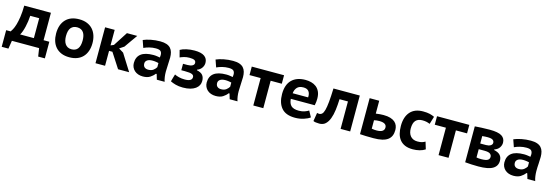

<svg xmlns="http://www.w3.org/2000/svg" viewBox="24 -1566 7780 2711"><g transform="rotate(15 3913.5 -210.5)"><path d="M631 119H533L515 0H117L98 119H0V-124H66Q75 -136 90.5 -164Q106 -192 120.5 -240Q135 -288 145.5 -358.5Q156 -429 157 -525H547V-124H631ZM407 -117V-408H276Q274 -369 268 -327Q262 -285 253 -246Q244 -207 232 -173Q220 -139 206 -117Z M693 -262Q693 -392 762 -466Q831 -540 959 -540Q1026 -540 1076 -519Q1126 -498 1159 -460.5Q1192 -423 1208.5 -372.5Q1225 -322 1225 -262Q1225 -198 1207 -146.5Q1189 -95 1155 -59Q1121 -23 1071.5 -4Q1022 15 959 15Q891 15 841 -6Q791 -27 758 -64.5Q725 -102 709 -152.5Q693 -203 693 -262ZM837 -262Q837 -229 844 -200Q851 -171 865.5 -149.5Q880 -128 903 -115Q926 -102 959 -102Q1081 -102 1081 -262Q1081 -297 1074.5 -326.5Q1068 -356 1053.5 -377.5Q1039 -399 1015.5 -411Q992 -423 959 -423Q902 -423 869.5 -385Q837 -347 837 -262Z M1528 -218H1479V0H1339V-525H1479V-298L1524 -317L1658 -525H1809Q1774 -477 1740.5 -428.5Q1707 -380 1673 -332L1607 -288L1677 -245Q1715 -183 1754 -122.5Q1793 -62 1831 0H1669Z M1898 -489Q1943 -509 2008.5 -522Q2074 -535 2144 -535Q2199 -535 2236.5 -522Q2274 -509 2296 -484.5Q2318 -460 2327.5 -425.5Q2337 -391 2337 -349Q2337 -298 2333 -248Q2329 -198 2329 -142Q2329 -104 2334 -68Q2339 -32 2350 1H2236L2213 -77H2201Q2175 -42 2135 -17Q2095 8 2032 8Q1994 8 1962.5 -3Q1931 -14 1908.5 -34.5Q1886 -55 1873.5 -83Q1861 -111 1861 -144Q1861 -233 1920.5 -278.5Q1980 -324 2101 -324Q2129 -324 2157 -319.5Q2185 -315 2196 -313Q2199 -334 2199 -349Q2199 -387 2180 -405Q2161 -423 2109 -423Q2061 -423 2015.5 -411.5Q1970 -400 1935 -383ZM2081 -104Q2128 -104 2156 -126Q2184 -148 2197 -172V-232Q2192 -234 2181.5 -236Q2171 -238 2158.5 -240Q2146 -242 2133.5 -243Q2121 -244 2111 -244Q2057 -244 2031 -224.5Q2005 -205 2005 -176Q2005 -140 2025.5 -122Q2046 -104 2081 -104Z M2535 -218V-312H2600Q2645 -312 2671 -326.5Q2697 -341 2697 -366Q2697 -395 2674 -406.5Q2651 -418 2602 -418Q2559 -418 2523.5 -407.5Q2488 -397 2465 -386Q2457 -413 2451.5 -437.5Q2446 -462 2438 -489Q2471 -509 2527 -522Q2583 -535 2646 -535Q2743 -535 2790.5 -501.5Q2838 -468 2838 -405Q2838 -387 2832.5 -369Q2827 -351 2816 -334.5Q2805 -318 2788 -304.5Q2771 -291 2748 -283V-275Q2810 -262 2835 -230.5Q2860 -199 2860 -146Q2860 -113 2845.5 -84.5Q2831 -56 2801 -34Q2771 -12 2725.5 0.5Q2680 13 2618 13Q2558 13 2511 0Q2464 -13 2434 -29Q2441 -56 2449 -83Q2457 -110 2465 -137Q2492 -123 2530.5 -113.5Q2569 -104 2614 -104Q2720 -104 2720 -165Q2720 -179 2713.5 -189Q2707 -199 2692 -205.5Q2677 -212 2651.5 -215Q2626 -218 2587 -218Z M2963 -489Q3008 -509 3073.5 -522Q3139 -535 3209 -535Q3264 -535 3301.5 -522Q3339 -509 3361 -484.5Q3383 -460 3392.5 -425.5Q3402 -391 3402 -349Q3402 -298 3398 -248Q3394 -198 3394 -142Q3394 -104 3399 -68Q3404 -32 3415 1H3301L3278 -77H3266Q3240 -42 3200 -17Q3160 8 3097 8Q3059 8 3027.5 -3Q2996 -14 2973.5 -34.5Q2951 -55 2938.5 -83Q2926 -111 2926 -144Q2926 -233 2985.5 -278.5Q3045 -324 3166 -324Q3194 -324 3222 -319.5Q3250 -315 3261 -313Q3264 -334 3264 -349Q3264 -387 3245 -405Q3226 -423 3174 -423Q3126 -423 3080.5 -411.5Q3035 -400 3000 -383ZM3146 -104Q3193 -104 3221 -126Q3249 -148 3262 -172V-232Q3257 -234 3246.5 -236Q3236 -238 3223.5 -240Q3211 -242 3198.5 -243Q3186 -244 3176 -244Q3122 -244 3096 -224.5Q3070 -205 3070 -176Q3070 -140 3090.5 -122Q3111 -104 3146 -104Z M3955 -401H3792V0H3646V-401H3483V-525H3955Z M4475 -48Q4441 -22 4382.5 -3.5Q4324 15 4257 15Q4122 15 4059 -59Q3996 -133 3996 -262Q3996 -399 4067 -469.5Q4138 -540 4267 -540Q4309 -540 4350 -529.5Q4391 -519 4423 -494.5Q4455 -470 4474.5 -428.5Q4494 -387 4494 -326Q4494 -305 4491.5 -280Q4489 -255 4483 -228H4133Q4138 -160 4172.5 -127.5Q4207 -95 4285 -95Q4332 -95 4369.5 -108.5Q4407 -122 4427 -136ZM4265 -430Q4203 -430 4173 -396.5Q4143 -363 4138 -311H4364Q4368 -366 4344 -398Q4320 -430 4265 -430Z M4922 -401H4799Q4796 -317 4786.5 -243Q4777 -169 4756 -113.5Q4735 -58 4700.5 -26Q4666 6 4612 6Q4549 6 4523 -8L4543 -132Q4560 -127 4574 -127Q4598 -127 4616 -144Q4634 -161 4646 -205.5Q4658 -250 4665.5 -327Q4673 -404 4677 -525H5062V0H4922Z M5346 -117Q5365 -113 5383 -111.5Q5401 -110 5417 -110Q5529 -110 5529 -182Q5529 -249 5421 -249Q5380 -249 5346 -240ZM5346 -337Q5376 -342 5407 -344Q5438 -346 5459 -346Q5517 -346 5558 -333.5Q5599 -321 5624.5 -299Q5650 -277 5661.5 -247Q5673 -217 5673 -183Q5673 -136 5658 -100.5Q5643 -65 5611 -41Q5579 -17 5527.5 -5Q5476 7 5403 7Q5340 7 5293 5.5Q5246 4 5206 1V-525H5346Z M6159 -32Q6125 -9 6077.5 3Q6030 15 5979 15Q5911 15 5864.5 -5Q5818 -25 5788.5 -62Q5759 -99 5746 -149.5Q5733 -200 5733 -262Q5733 -393 5797.5 -466.5Q5862 -540 5985 -540Q6045 -540 6083.5 -530.5Q6122 -521 6152 -506L6118 -394Q6092 -405 6066.5 -410.5Q6041 -416 6007 -416Q5944 -416 5910.5 -379.5Q5877 -343 5877 -262Q5877 -230 5885 -202.5Q5893 -175 5910 -154Q5927 -133 5953 -121Q5979 -109 6014 -109Q6056 -109 6080.5 -116.5Q6105 -124 6127 -137Z M6663 -401H6500V0H6354V-401H6191V-525H6663Z M6743 -525Q6784 -528 6839 -531Q6894 -534 6960 -534Q7084 -534 7136 -501Q7188 -468 7188 -403Q7188 -366 7165 -332Q7142 -298 7093 -281V-273Q7155 -260 7183.5 -228.5Q7212 -197 7212 -147Q7212 -69 7146 -30Q7080 9 6936 9Q6889 9 6836.5 6.5Q6784 4 6743 0ZM6880 -107Q6900 -103 6914.5 -102Q6929 -101 6949 -101Q7017 -101 7043.5 -117.5Q7070 -134 7070 -165Q7070 -193 7047 -210.5Q7024 -228 6963 -228H6880ZM6965 -311Q7005 -311 7030 -326.5Q7055 -342 7055 -367Q7055 -394 7033.5 -409Q7012 -424 6956 -424Q6936 -424 6923 -423Q6910 -422 6899 -421Q6895 -421 6889 -420.5Q6883 -420 6880 -420V-311Z M7315 -489Q7360 -509 7425.5 -522Q7491 -535 7561 -535Q7616 -535 7653.5 -522Q7691 -509 7713 -484.5Q7735 -460 7744.5 -425.5Q7754 -391 7754 -349Q7754 -298 7750 -248Q7746 -198 7746 -142Q7746 -104 7751 -68Q7756 -32 7767 1H7653L7630 -77H7618Q7592 -42 7552 -17Q7512 8 7449 8Q7411 8 7379.5 -3Q7348 -14 7325.5 -34.5Q7303 -55 7290.5 -83Q7278 -111 7278 -144Q7278 -233 7337.5 -278.5Q7397 -324 7518 -324Q7546 -324 7574 -319.5Q7602 -315 7613 -313Q7616 -334 7616 -349Q7616 -387 7597 -405Q7578 -423 7526 -423Q7478 -423 7432.5 -411.5Q7387 -400 7352 -383ZM7498 -104Q7545 -104 7573 -126Q7601 -148 7614 -172V-232Q7609 -234 7598.5 -236Q7588 -238 7575.5 -240Q7563 -242 7550.5 -243Q7538 -244 7528 -244Q7474 -244 7448 -224.5Q7422 -205 7422 -176Q7422 -140 7442.5 -122Q7463 -104 7498 -104Z"/></g></svg>

Font: PT Sans Caption
Style: Bold
Weight: 700
Designer: A.Korolkova, O.Umpeleva, V.Yefimov
Foundry: ParaType Ltd
Version: Version 2.003W OFL